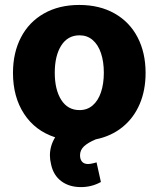

<svg xmlns="http://www.w3.org/2000/svg" viewBox="-20 -557 638 772"><path d="M397.5 -264.6Q397.5 -309.1 386 -343.3Q374.5 -377.4 352.5 -396.2Q330.6 -415 299.8 -415Q252.4 -415 226.3 -374Q200.2 -333 200.2 -264.6Q200.2 -196.3 226.3 -155.3Q252.4 -114.3 299.8 -114.3Q330.6 -114.3 352.5 -133.1Q374.5 -151.9 386 -186Q397.5 -220.2 397.5 -264.6ZM185.5 104.5Q180.7 85 180.7 68.4Q180.7 29.3 201.7 -4.9Q121.1 -31.2 76.7 -99.4Q32.2 -167.5 32.2 -263.7Q32.2 -345.2 64.5 -407Q96.7 -468.8 157 -502.9Q217.3 -537.1 298.8 -537.1Q380.4 -537.1 440.7 -502.9Q501 -468.8 533.2 -407Q565.4 -345.2 565.4 -263.7Q565.4 -193.8 541.5 -138.2Q517.6 -82.5 472.4 -45.9Q427.2 -9.3 364.7 3.4Q333.5 16.6 317.6 31.5Q301.8 46.4 301.8 67.4Q301.8 84 310.1 93.3Q318.4 102.5 334 102.5Q342.8 102.5 356.2 99.1Q369.6 95.7 368.2 95.7L385.7 174.8Q348.6 195.3 305.7 195.3Q258.3 195.3 226.6 171.6Q194.8 147.9 185.5 104.5Z"/></svg>

Font: Pretendard ExtraBold
Style: Regular
Weight: 800
Designer: Base glyphs from Inter by Rasmus Andersson; Hangeul glyphs from Noto Sans CJK(Source Han Sans) by Jang Soo-young and Kan
Foundry: Kil Hyung-jin
Version: Version 1.309